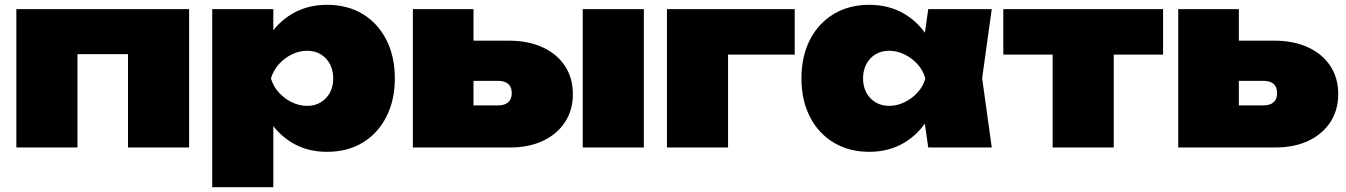

<svg xmlns="http://www.w3.org/2000/svg" viewBox="-20 -613 5595 798"><path d="M766 -575V0H512V-504L628 -388H186L302 -504V0H48V-575Z M862 -575H1116V-433L1106 -405V-215L1116 -160V165H862ZM1041 -287Q1051 -381 1090.5 -449.5Q1130 -518 1194 -555.5Q1258 -593 1339 -593Q1424 -593 1487 -555Q1550 -517 1585.5 -448Q1621 -379 1621 -287Q1621 -196 1585.5 -127Q1550 -58 1487 -20Q1424 18 1339 18Q1257 18 1193.5 -20Q1130 -58 1091 -126.5Q1052 -195 1041 -287ZM1365 -287Q1365 -320 1351.5 -346Q1338 -372 1313.5 -387Q1289 -402 1257 -402Q1224 -402 1193 -387Q1162 -372 1139 -346Q1116 -320 1106 -287Q1116 -254 1139 -228.5Q1162 -203 1193 -188Q1224 -173 1257 -173Q1289 -173 1313.5 -188Q1338 -203 1351.5 -228.5Q1365 -254 1365 -287Z M2402 -575H2656V0H2402ZM1696 0V-575H1948V-60L1875 -175H2050Q2078 -175 2092.5 -188Q2107 -201 2107 -226Q2107 -251 2092.5 -264Q2078 -277 2050 -277H1870V-444H2095Q2175 -444 2235 -416.5Q2295 -389 2328 -339Q2361 -289 2361 -222Q2361 -155 2328 -105Q2295 -55 2236.5 -27.5Q2178 0 2099 0Z M3283 -575V-386H2890L3006 -502V0H2752V-575Z M3838 0 3809 -203 3838 -287 3809 -370 3838 -575H4102L4062 -288L4102 0ZM3891 -287Q3881 -195 3841.5 -126.5Q3802 -58 3738.5 -20Q3675 18 3593 18Q3509 18 3445.5 -20Q3382 -58 3346.5 -127Q3311 -196 3311 -287Q3311 -379 3346.5 -448Q3382 -517 3445.5 -555Q3509 -593 3593 -593Q3675 -593 3738.5 -555.5Q3802 -518 3842 -449.5Q3882 -381 3891 -287ZM3567 -287Q3567 -254 3580.5 -228.5Q3594 -203 3618.5 -188Q3643 -173 3675 -173Q3708 -173 3739 -188Q3770 -203 3793.5 -228.5Q3817 -254 3826 -287Q3817 -320 3793.5 -346Q3770 -372 3739 -387Q3708 -402 3675 -402Q3643 -402 3618.5 -387Q3594 -372 3580.5 -346Q3567 -320 3567 -287Z M4355 -487H4609V0H4355ZM4150 -575H4814V-386H4150Z M4877 0V-575H5129V-60L5056 -175H5231Q5259 -175 5273.5 -188Q5288 -201 5288 -226Q5288 -251 5273.5 -264Q5259 -277 5231 -277H5051V-444H5276Q5356 -444 5416 -416.5Q5476 -389 5509 -339Q5542 -289 5542 -222Q5542 -155 5509 -105Q5476 -55 5417.5 -27.5Q5359 0 5280 0Z"/></svg>

Font: Unbounded Black
Style: Regular
Weight: 900
Designer: Luke Prowse, Jean-Baptiste Morizot, Fátima Lázaro, Florian Runge
Foundry: NaN
Version: Version 1.701;gftools[0.9.28.dev5+ged2979d]